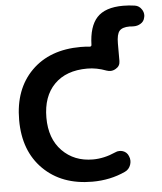

<svg xmlns="http://www.w3.org/2000/svg" viewBox="-62 -1026 903 1069"><g transform="rotate(-5 389.5 -491.5)"><path d="M411.1 -10.7Q240.2 -10.7 137.2 -112.8Q34.2 -214.8 34.2 -387.7Q34.2 -560.5 135.7 -662.1Q237.3 -763.7 411.1 -763.7Q437.5 -763.7 461.9 -760.7Q465.8 -760.7 468.8 -763.2Q471.7 -765.6 471.7 -769.5Q474.6 -873 519.5 -921.9Q565.4 -971.7 666 -971.7Q698.2 -971.7 731.4 -966.8Q755.9 -962.9 769.5 -941.4Q779.3 -926.8 779.3 -909.2Q779.3 -903.3 777.3 -896.5Q773.4 -874 752.9 -862.3Q736.3 -852.5 716.8 -852.5Q712.9 -852.5 708 -852.5Q700.2 -853.5 692.4 -853.5Q651.4 -853.5 635.3 -835Q619.1 -816.4 619.1 -764.6V-667Q619.1 -638.7 594.7 -625Q580.1 -616.2 565.4 -616.2Q554.7 -616.2 543 -620.1Q489.3 -640.6 436.5 -640.6Q318.4 -640.6 252.4 -573.7Q186.5 -506.8 186.5 -387.7Q186.5 -270.5 253.4 -202.1Q320.3 -133.8 424.8 -133.8Q487.3 -133.8 550.8 -162.1Q562.5 -168 575.2 -168Q585 -168 594.7 -165Q617.2 -157.2 626 -134.8Q631.8 -122.1 631.8 -108.4Q631.8 -97.7 627.9 -85.9Q619.1 -60.5 595.7 -49.8Q511.7 -10.7 411.1 -10.7Z"/></g></svg>

Font: Gen Jyuu GothicX Bold
Style: Bold
Weight: 700
Designer: Ryoko NISHIZUKA (kana &amp; ideographs); Paul D. Hunt (Latin, Greek &amp; Cyrillic); Wenlong ZHANG (bopomofo); Sandoll C
Version: Version 1.058.20140828